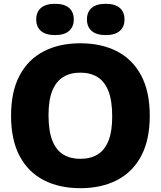

<svg xmlns="http://www.w3.org/2000/svg" viewBox="-20 -977 843 1007"><path d="M401.5 10Q291.5 10 209.8 -32Q128 -74 83 -158.5Q38 -243 38 -370Q38 -497 83 -581.5Q128 -666 209.8 -708Q291.5 -750 401.5 -750Q512 -750 593.8 -707.8Q675.5 -665.5 720.5 -581Q765.5 -496.5 765.5 -370Q765.5 -243.5 720.5 -159Q675.5 -74.5 593.5 -32.2Q511.5 10 401.5 10ZM401.5 -144Q455 -144 492.2 -167Q529.5 -190 549 -239Q568.5 -288 568.5 -366.5Q568.5 -448.5 548.8 -499Q529 -549.5 491.5 -572.8Q454 -596 401.5 -596Q349 -596 311.8 -573.2Q274.5 -550.5 254.5 -501.5Q234.5 -452.5 234.5 -373.5Q234.5 -291 254.2 -240.5Q274 -190 311.2 -167Q348.5 -144 401.5 -144ZM534.5 -793Q485.5 -793 460.8 -814.8Q436 -836.5 436 -875Q436 -914 460.8 -935.5Q485.5 -957 534.5 -957Q583.5 -957 608.2 -935.5Q633 -914 633 -875Q633 -836.5 608.2 -814.8Q583.5 -793 534.5 -793ZM268.5 -793Q219.5 -793 194.8 -814.8Q170 -836.5 170 -875Q170 -914 194.8 -935.5Q219.5 -957 268.5 -957Q317.5 -957 342.2 -935.5Q367 -914 367 -875Q367 -836.5 342.2 -814.8Q317.5 -793 268.5 -793Z"/></svg>

Font: Encode Sans Condensed Thin ExtraBold
Style: Regular
Weight: 800
Version: Version 3.002